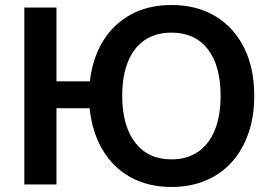

<svg xmlns="http://www.w3.org/2000/svg" viewBox="-20 -735 1086 765"><path d="M663 10Q571 10 501 -28.5Q431 -67 389 -137.5Q347 -208 337 -304H205V0H77V-705H205V-411H338Q349 -505 391.5 -573Q434 -641 503 -678Q572 -715 663 -715Q764 -715 838 -670.5Q912 -626 952.5 -545Q993 -464 993 -353Q993 -270 969.5 -203Q946 -136 903 -88.5Q860 -41 799 -15.5Q738 10 663 10ZM663 -100Q725 -100 769 -130Q813 -160 836 -217Q859 -274 859 -353Q859 -473 808 -539Q757 -605 663 -605Q601 -605 557 -575.5Q513 -546 490 -489.5Q467 -433 467 -353Q467 -234 518.5 -167Q570 -100 663 -100Z"/></svg>

Font: NunitoSans3
Style: Bold
Weight: 700
Designer: Vernon Adams
Foundry: Vernon Adams
Version: Version 3.101;gftools[0.9.27]